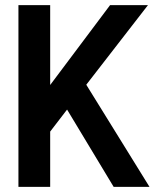

<svg xmlns="http://www.w3.org/2000/svg" viewBox="-20 -730 640 750"><path d="M52 0V-710H176V-398L410 -710H558L317 -399L564 0H424L242 -302L176 -216V0Z"/></svg>

Font: Geist Mono SemiBold
Style: Regular
Weight: 600
Monospace: yes
Designer: Basement.studio, Andrés Briganti, Mateo Zaragoza
Foundry: Basement.studio, Vercel, Andrés Briganti, Guido Ferreyra, Mateo Zaragoza
Version: Version 1.500; ttfautohint (v1.8.4.7-5d5b)